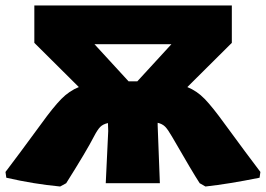

<svg xmlns="http://www.w3.org/2000/svg" viewBox="-22 -667 968 699"><path d="M926 -41 923 -20Q809 3 726 12L705 0Q680 -38 604 -170Q589 -196 579 -206Q569 -216 552 -220V-210L560 0H363L372 -190L371 -219Q353 -215 343 -205Q333 -195 320 -170Q294 -119 219 0L197 12Q101 3 1 -20L-2 -41Q43 -100 128 -216Q172 -277 201 -306.5Q230 -336 265 -350L103 -511V-647H822V-511L660 -350Q695 -336 723.5 -306.5Q752 -277 796 -216Q881 -100 926 -41ZM446 -371H462H478L602 -506H322Z"/></svg>

Font: Luna Sans Black
Style: Regular
Weight: 900
Designer: Juan Pablo del Peral
Foundry: Huerta Tipografica
Version: Version 2.001; ttfautohint (v1.5)